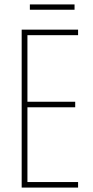

<svg xmlns="http://www.w3.org/2000/svg" viewBox="-20 -848 421 868"><path d="M317 -828H115V-804H317ZM333 0V-25H104V-363H320V-388H104V-689H333V-714H78V0Z"/></svg>

Font: Noto Sans Malayalam ExtraCondensed Thin
Style: Regular
Weight: 100
Width: 2
Designer: Jelle Bosma - Monotype Design Team
Foundry: Monotype Imaging Inc.
Version: Version 2.104